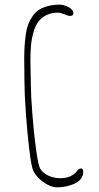

<svg xmlns="http://www.w3.org/2000/svg" viewBox="-20 -784 421 820"><path d="M121.6 -56.2Q129.9 -38.1 147.2 -21.2Q164.6 -4.4 185.3 5.9Q206.1 16.1 224.6 16.1Q260.3 16.1 294.9 2Q313 -5.4 324.2 -18.8Q335.4 -32.2 335.4 -49.8Q335.4 -64.5 326.2 -64.5Q315.9 -64.5 307.6 -51.8Q283.2 -22.9 237.8 -22.9Q211.4 -22.9 188.2 -33.2Q165 -43.5 152.8 -62Q143.6 -75.7 134 -145.3Q124.5 -214.8 118.2 -296.9Q111.8 -378.9 111.8 -419.9L110.8 -472.2L109.9 -527.8Q109.9 -559.1 112.3 -588.4Q114.7 -616.7 122.3 -644Q129.9 -671.4 141.6 -688.5Q154.8 -707.5 177 -718.8Q199.2 -730 227.5 -730Q236.8 -730 254.9 -723.1Q272 -715.8 277.8 -715.8Q293.5 -715.8 293.5 -727.1Q293.5 -736.8 284.2 -745.4Q274.9 -753.9 261.2 -759Q247.6 -764.2 235.8 -764.2Q206.1 -764.2 184.1 -757.8Q160.6 -751.5 145 -741Q129.4 -730.5 118.2 -713.4Q106.4 -696.3 99.9 -678.2Q93.3 -660.2 89.8 -634.8Q86.4 -609.9 85 -586.9Q83.5 -564 83.5 -532.2Q83.5 -504.4 84 -481.4Q84.5 -458 84.5 -428.2Q84.5 -387.2 90.3 -303Q96.2 -218.8 105 -146Q113.8 -73.2 121.6 -56.2Z"/></svg>

Font: Amatica SC
Style: Regular
Weight: 400
Designer: Vernon Adams, Ben Nathan
Foundry: newtypography
Version: Version 2.001